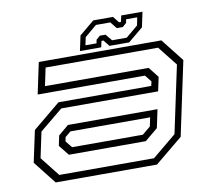

<svg xmlns="http://www.w3.org/2000/svg" viewBox="-76 -766 940 853"><g transform="rotate(-10 394.0 -340.0)"><path d="M108 0 27 -103 57.5 -245.5 182 -348.5H600.5L605 -368L581 -398.5H97L127 -540H680L761 -437L690 -103L565 0ZM129.5 -30H557L665 -119.5L729.5 -422.5L660 -510.5H152.5L135.5 -429.5H603L640 -382.5L626.5 -319.5H189.5L85 -233.5L60.5 -117.5ZM187 -111 150 -157.5 159.5 -203 206 -242H610L592.5 -159.5L534 -111ZM207 -141.5H526L563 -172L571.5 -212H212L186.5 -191L182.5 -172ZM315.5 -556 330 -624 397.5 -680H486.5L508.5 -652H517.5L523.5 -680H619.5L605 -612L537.5 -556H448.5L426.5 -584H417.5L411.5 -556ZM344 -577H394L397 -593L414.5 -608H440L464.5 -578.5H530.5L585 -624L592 -659.5H542L539 -643.5L521.5 -628H494.5L470.5 -658H405.5L351.5 -612.5Z"/></g></svg>

Font: Tourney Expanded Light
Style: Italic
Weight: 300
Width: 7
Italic angle: -12°
Designer: Tyler Finck
Foundry: Etcetera Type Co
Version: Version 1.010; ttfautohint (v1.8.3)